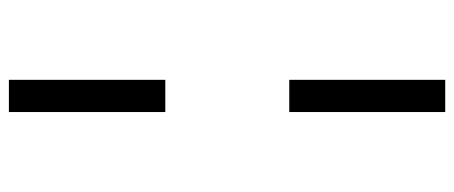

<svg xmlns="http://www.w3.org/2000/svg" viewBox="-310 -500 1006 425"><g transform="rotate(90 192.5 -288.0)"><path d="M157.2 -425.8V-771H228.5V-425.8ZM157.2 194.8V-151.4H228.5V194.8Z"/></g></svg>

Font: Oxygen
Style: Normal
Weight: 400
Designer: Vernon Adams
Foundry: Vernon Adams
Version: Version Release 0.2.2 webfont; ttfautohint (v0.8.52-bc40) -l